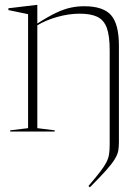

<svg xmlns="http://www.w3.org/2000/svg" viewBox="-20 -548 583 800"><path d="M437 54.5V-339.5Q437 -399 425 -431.8Q413 -464.5 385.8 -477.8Q358.5 -491 312 -491Q266.5 -491 218.8 -477.5Q171 -464 135.5 -442.5V-14L208 -5V0H22.5V-5L97 -14V-489L15 -506V-513.5L131.5 -527.5H135.5V-450Q181.5 -479.5 214.5 -495Q247.5 -510.5 275 -516.2Q302.5 -522 331 -522Q410 -522 442.8 -484.8Q475.5 -447.5 475.5 -357.5V42.5Q475.5 62.5 473 78.5Q470.5 94.5 459.2 113.5Q448 132.5 423.5 160.2Q399 188 354.5 232.5L348.5 227Q379.5 191 397.2 167.8Q415 144.5 423.5 127.8Q432 111 434.5 94.2Q437 77.5 437 54.5Z"/></svg>

Font: Newsreader Display ExtraLight
Style: Regular
Weight: 275
Designer: Hugues Gentile
Foundry: Production Type
Version: Version 1.002